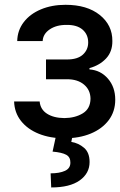

<svg xmlns="http://www.w3.org/2000/svg" viewBox="-20 -573 507 811"><path d="M39.6 -144.5H147.5Q150.4 -110.8 178.5 -92.8Q206.5 -74.7 252 -74.2Q297.4 -74.7 329.6 -94.2Q361.8 -113.8 362.3 -156.2Q361.8 -192.9 335 -215.6Q308.1 -238.3 263.2 -238.3H174.3V-321.8H263.2Q307.6 -321.8 330.1 -342.3Q352.5 -362.8 352.5 -393.6Q352.5 -427.2 328.9 -447.8Q305.2 -468.3 261.7 -467.8Q218.8 -468.3 190.2 -449Q161.6 -429.7 160.2 -399.4H52.7Q53.7 -444.8 80.3 -479.5Q106.9 -514.2 152.8 -533.4Q198.7 -552.7 256.8 -552.7Q347.7 -552.7 401.4 -509.8Q455.1 -466.8 454.6 -399.9Q455.1 -355 428.2 -326.2Q401.4 -297.4 357.9 -285.2V-279.8Q405.3 -276.4 436 -240.7Q466.8 -205.1 466.8 -151.9Q466.8 -102.1 439.2 -65.4Q411.6 -28.8 363.3 -8.8Q314.9 11.2 252.4 11.2Q191.9 11.2 144.3 -7.8Q96.7 -26.9 68.8 -62Q41 -97.2 39.6 -144.5ZM217.3 -2.9H287.1L281.2 26.4Q311.5 31.2 335 51.3Q358.4 71.3 358.4 111.3Q358.4 159.2 316.7 189Q274.9 218.8 196.3 218.8L193.8 159.2Q231 159.2 254.2 148.7Q277.3 138.2 277.3 114.3Q277.8 90.8 259.8 80.8Q241.7 70.8 202.1 67.4Z"/></svg>

Font: Inter Tight Medium
Style: Regular
Weight: 500
Designer: Rasmus Andersson
Foundry: rsms
Version: Version 3.004; ttfautohint (v1.8.4.7-5d5b)